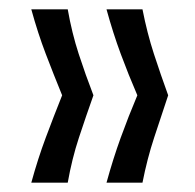

<svg xmlns="http://www.w3.org/2000/svg" viewBox="-20 -472 418 411"><path d="M285 -81H208Q222 -132 238.5 -177.5Q255 -223 274 -268Q255 -312 238.5 -356.5Q222 -401 208 -452H285Q295 -401 309.5 -356.5Q324 -312 340 -268Q325 -223 310 -177.5Q295 -132 285 -81ZM125 -81H47Q61 -132 78 -177.5Q95 -223 113 -268Q95 -312 78 -356.5Q61 -401 47 -452H125Q134 -401 148.5 -356.5Q163 -312 180 -268Q164 -223 149 -177.5Q134 -132 125 -81Z"/></svg>

Font: Bricolage Grotesque 10pt Light
Style: Regular
Weight: 300
Designer: Mathieu Triay
Foundry: Atelier Triay
Version: Version 1.000; ttfautohint (v1.8.4.7-5d5b);gftools[0.9.32]